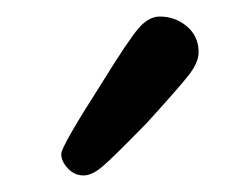

<svg xmlns="http://www.w3.org/2000/svg" viewBox="-20 -774 300 232"><path d="M102 -672Q136 -727 148 -740.5Q160 -754 173 -754Q192 -754 206 -742Q220 -730 220 -711Q220 -699 209 -684.5Q198 -670 157 -625Q116 -583 103.5 -572.5Q91 -562 81 -562Q70 -562 62 -570.5Q54 -579 54 -588Q54 -597 102 -672Z"/></svg>

Font: Solway
Style: Regular
Weight: 400
Designer: Mariya V. Pigoulevskaya
Foundry: The Northern Block Ltd.
Version: Version 1.000;hotconv 1.0.109;makeotfexe 2.5.65596